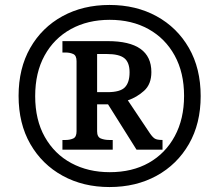

<svg xmlns="http://www.w3.org/2000/svg" viewBox="-20 -745 885 775"><path d="M422 10Q316 10 233 -35.5Q150 -81 102.5 -163.5Q55 -246 55 -358Q55 -469 102 -551.5Q149 -634 232 -679.5Q315 -725 422 -725Q529 -725 612 -679.5Q695 -634 742.5 -551.5Q790 -469 790 -357Q790 -246 742.5 -163.5Q695 -81 612 -35.5Q529 10 422 10ZM423 -50Q514 -50 581 -88Q648 -126 685.5 -195.5Q723 -265 723 -358Q723 -452 685 -521Q647 -590 579.5 -627.5Q512 -665 423 -665Q334 -665 266 -627.5Q198 -590 160 -521Q122 -452 122 -357Q122 -261 161 -192Q200 -123 268 -86.5Q336 -50 423 -50ZM232 -141V-180H245Q262 -180 275.5 -186Q289 -192 289 -215V-498Q289 -521 275.5 -527Q262 -533 245 -533H232V-579H415Q591 -579 591 -454Q591 -405 561.5 -378.5Q532 -352 496 -340L585 -207Q596 -191 605 -185.5Q614 -180 636 -180V-141H531L416 -324H372V-215Q372 -192 387 -186Q402 -180 421 -180H435V-141ZM414 -373Q465 -373 484 -392.5Q503 -412 503 -453Q503 -493 482 -510Q461 -527 411 -527H372V-373Z"/></svg>

Font: Noto Serif Devanagari Black
Style: Regular
Weight: 900
Designer: Universal Thirst, Indian Type Foundry and the Monotype Design Team
Foundry: Monotype Imaging Inc.
Version: Version 2.004; ttfautohint (v1.8.4.7-5d5b)